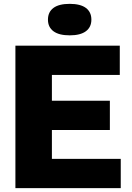

<svg xmlns="http://www.w3.org/2000/svg" viewBox="-20 -977 683 997"><path d="M249.5 -152H607V0H60V-740H602V-588H249.5V-454H550.5V-302H249.5ZM229 -875Q229 -914.5 257.5 -935.8Q286 -957 342 -957Q397.5 -957 426 -935.8Q454.5 -914.5 454.5 -875Q454.5 -836 426 -814.8Q397.5 -793.5 342 -793.5Q286 -793.5 257.5 -814.8Q229 -836 229 -875Z"/></svg>

Font: Encode Sans ExtraBold
Style: Regular
Weight: 800
Designer: Multiple Designers
Foundry: Impallari Type
Version: Version 2.000